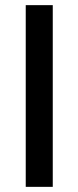

<svg xmlns="http://www.w3.org/2000/svg" viewBox="-20 -726 305 746"><path d="M185 0H80V-706H185Z"/></svg>

Font: STIX Two Text SemiBold
Style: Regular
Weight: 600
Designer: Ross Mills, John Hudson & Paul Hanslow, Tiro Typeworks Ltd; with prior portions MicroPress Inc., and Coen Hoffman.
Foundry: Tiro Typeworks Ltd
Version: Version 2.13 b171